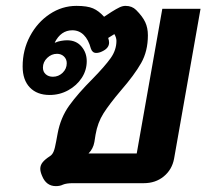

<svg xmlns="http://www.w3.org/2000/svg" viewBox="-20 -623 702 653"><path d="M170 10Q137 10 123 -25Q117 -39 117 -49Q117 -61 125 -71Q133 -81 150 -92Q158 -97 162.5 -108Q167 -119 171 -142L176 -169Q186 -223 215.5 -264Q245 -305 295 -355Q337 -398 356.5 -425.5Q376 -453 376 -484Q376 -495 369 -507L348 -494Q351 -485 351 -478Q351 -459 327 -448Q317 -443 307 -443Q294 -443 289 -458Q281 -488 265 -504Q249 -520 226 -520Q187 -520 166 -478H168Q176 -482 187.5 -484Q199 -486 208 -486Q239 -486 257 -465Q275 -444 275 -415Q275 -384 258 -358Q241 -332 212 -316Q183 -300 149 -300Q106 -300 81.5 -325.5Q57 -351 57 -397Q57 -453 82 -500Q107 -547 149 -575Q191 -603 240 -603Q277 -603 296.5 -594.5Q316 -586 334 -566L360 -583Q376 -593 386.5 -598Q397 -603 407 -603Q429 -603 443 -589Q465 -567 474 -547.5Q483 -528 483 -503Q483 -449 460 -408.5Q437 -368 391 -315Q352 -269 332 -237.5Q312 -206 305 -165L301 -140Q297 -117 281 -101H445L532 -593H662L572 -83Q565 -46 537 -23Q509 0 469 0H228Q206 0 194 5Q184 10 170 10ZM207 -408Q207 -422 197.5 -431Q188 -440 174 -440Q155 -440 140.5 -426Q126 -412 126 -393Q126 -379 135.5 -370.5Q145 -362 160 -362Q179 -362 193 -375.5Q207 -389 207 -408Z"/></svg>

Font: Niramit
Style: Bold Italic
Weight: 700
Italic angle: -10°
Designer: Katatrad Aksorn Co.,Ltd.
Foundry: Cadson Demak Co.,Ltd.
Version: Version 1.001; ttfautohint (v1.6)